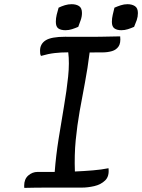

<svg xmlns="http://www.w3.org/2000/svg" viewBox="-20 -893 677 915"><path d="M159.2 -73.7Q177.2 -73.7 198 -73.7Q218.8 -73.7 240.7 -73.7Q246.6 -151.4 259.3 -231Q272 -310.5 284.9 -386.2Q297.9 -461.9 304.7 -527.8Q311.5 -593.8 305.2 -643.6Q270.5 -643.6 240.5 -640.1Q210.4 -636.7 175.3 -626.5Q171.9 -632.8 171.4 -638.7Q170.9 -644.5 170.9 -651.9Q170.9 -683.6 197.5 -700.7Q224.1 -717.8 290.5 -717.8Q311 -717.8 356 -717.5Q400.9 -717.3 454.1 -717.8Q507.3 -718.3 552.7 -719.7Q556.2 -687.5 544.9 -671.4Q533.7 -655.3 513.7 -649.4Q493.7 -643.6 470.5 -643.3Q447.3 -643.1 426.3 -643.1Q417 -643.1 407.2 -643.1Q397.9 -567.9 384.8 -499Q371.6 -430.2 359.6 -362.8Q347.7 -295.4 340.8 -224.9Q334 -154.3 336.9 -75.7Q380.9 -77.6 422.4 -81.1Q463.9 -84.5 497.1 -91.3Q501.5 -52.7 481 -33Q460.4 -13.2 429.4 -6.1Q398.4 1 370.6 1Q278.3 1 212.6 1Q147 1 95.7 2.4Q95.2 -2 95.2 -7.8Q95.2 -39.6 114.7 -56.6Q134.3 -73.7 159.2 -73.7ZM292 -749Q270.5 -749 258.3 -757.3Q246.1 -765.6 246.1 -789.1Q246.1 -806.2 250.2 -823Q254.4 -839.8 259.3 -856.4Q273.4 -863.3 289.3 -868.2Q305.2 -873 321.3 -873Q342.8 -873 356.7 -864Q370.6 -855 370.6 -831.1Q370.6 -814 364.7 -797.4Q358.9 -780.8 353 -765.1Q338.4 -758.8 323.2 -753.9Q308.1 -749 292 -749ZM558.6 -749Q537.6 -749 525.4 -757.6Q513.2 -766.1 513.2 -788.6Q513.2 -805.7 517.3 -822.8Q521.5 -839.8 525.4 -856.4Q540 -862.8 555.7 -867.9Q571.3 -873 587.4 -873Q608.9 -873 623 -863.8Q637.2 -854.5 637.2 -830.6Q637.2 -813.5 631.6 -797.1Q626 -780.8 619.1 -765.1Q605 -758.8 589.6 -753.9Q574.2 -749 558.6 -749Z"/></svg>

Font: Lumanosimo
Style: Regular
Weight: 400
Designer: The DocRepair Project, Eduardo Rodriguez Tunni
Foundry: Google
Version: Version 1.010